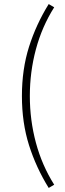

<svg xmlns="http://www.w3.org/2000/svg" viewBox="-20 -751 319 946"><path d="M220 175Q158 75 123 -35.5Q88 -146 88 -278Q88 -410 123 -520.5Q158 -631 220 -731L247 -715Q187 -620 157 -508.5Q127 -397 127 -278Q127 -159 157 -47.5Q187 64 247 159Z"/></svg>

Font: CV Source Sans Light
Style: Regular
Weight: 300
Designer: Paul D. Hunt
Foundry: Adobe Systems Incorporated
Version: Version 3.001